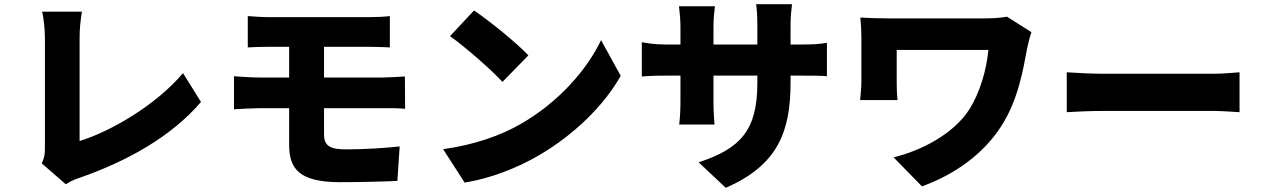

<svg xmlns="http://www.w3.org/2000/svg" viewBox="-20 -826 6040 919"><path d="M180 -44 295 56C323 37 349 29 364 24C592 -56 801 -173 942 -338L856 -476C726 -322 508 -196 361 -151C361 -241 361 -524 361 -644C361 -688 365 -724 372 -770H182C189 -737 195 -688 195 -644C195 -523 195 -201 195 -118C195 -93 194 -74 180 -44Z M1100 -461V-303C1132 -305 1188 -308 1218 -308H1364V-134C1364 -22 1407 46 1608 46C1701 46 1824 43 1882 40L1893 -125C1816 -117 1724 -111 1638 -111C1564 -111 1531 -125 1531 -182V-308H1817C1839 -308 1889 -309 1919 -305L1918 -460C1890 -458 1834 -455 1813 -455H1531V-602H1752C1789 -602 1819 -600 1846 -599V-749C1822 -746 1786 -744 1752 -744C1655 -744 1361 -744 1267 -744C1230 -744 1197 -747 1166 -749V-599C1197 -601 1230 -602 1267 -602H1364V-455H1218C1185 -455 1129 -459 1100 -461Z M2249 -776 2134 -653C2206 -602 2332 -492 2385 -434L2509 -561C2449 -625 2318 -729 2249 -776ZM2101 -112 2204 48C2330 28 2460 -24 2562 -84C2729 -182 2871 -321 2951 -463L2857 -634C2790 -493 2655 -338 2475 -234C2377 -177 2248 -132 2101 -112Z M3052 -624V-460C3081 -462 3111 -464 3165 -464H3237V-343C3237 -294 3234 -255 3231 -230H3400C3398 -255 3395 -294 3395 -343V-464H3605V-428C3605 -202 3524 -115 3324 -49L3454 73C3703 -36 3764 -195 3764 -432V-464H3818C3875 -464 3910 -464 3938 -461V-621C3903 -615 3875 -613 3817 -613H3764V-707C3764 -748 3768 -780 3771 -806H3599C3603 -781 3605 -748 3605 -707V-613H3395V-695C3395 -738 3399 -772 3402 -796H3230C3234 -761 3237 -729 3237 -696V-613H3165C3111 -613 3075 -620 3052 -624Z M4917 -672 4800 -746C4768 -740 4728 -738 4687 -738C4608 -738 4273 -738 4229 -738C4181 -738 4132 -740 4098 -742C4101 -713 4103 -678 4103 -649C4103 -600 4103 -484 4103 -439C4103 -408 4100 -381 4097 -347H4276C4272 -382 4272 -424 4272 -439C4272 -484 4272 -555 4272 -587C4343 -587 4644 -587 4711 -587C4701 -485 4669 -383 4622 -306C4545 -183 4384 -103 4257 -73L4393 66C4553 8 4689 -91 4773 -223C4854 -349 4878 -496 4896 -593C4899 -609 4910 -654 4917 -672Z M5086 -480V-289C5127 -292 5202 -295 5259 -295C5401 -295 5691 -295 5790 -295C5831 -295 5887 -290 5913 -289V-480C5884 -478 5835 -473 5790 -473C5692 -473 5402 -473 5259 -473C5210 -473 5126 -477 5086 -480Z"/></svg>

Font: Noto Sans KR Black
Style: Regular
Weight: 900
Designer: Ryoko NISHIZUKA 西塚涼子 (kana, bopomofo & ideographs); Paul D. Hunt (Latin, Greek & Cyrillic); Sandoll Communications 산돌커뮤니
Foundry: Adobe
Version: Version 2.004;hotconv 1.0.118;makeotfexe 2.5.65603